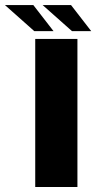

<svg xmlns="http://www.w3.org/2000/svg" viewBox="-94 -749 393 769"><path d="M47.1 0H216.1V-593H47.1ZM194.3 -624.3H271.4L190.5 -728.7H76.8ZM43.3 -624.3H120.4L39.5 -728.7H-74.2Z"/></svg>

Font: Anybody Thin
Style: Regular
Weight: 100
Designer: Tyler Finck
Foundry: Etcetera Type Company
Version: Version 1.114;gftools[0.9.25]